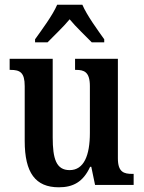

<svg xmlns="http://www.w3.org/2000/svg" viewBox="-20 -786 610 816"><path d="M129 -619V-606H182C209 -634 249 -671 276 -704C302 -672 345 -632 370 -606H423V-619C396 -657 349 -721 330 -766H223C204 -721 156 -657 129 -619ZM230 10C290 10 333 -12 363 -77H368L384 0H548V-47H542C507 -47 481 -54 481 -113V-536H299V-489H303C337 -489 362 -481 362 -420V-221C362 -126 337 -63 276 -63C219 -63 204 -111 204 -202V-536H21V-489H25C65 -489 85 -478 85 -420V-187C85 -51 131 10 230 10Z"/></svg>

Font: Noto Serif Myanmar Condensed SemiBold
Style: Regular
Weight: 600
Width: 3
Designer: Ben Mitchell and the Monotype Design Team
Foundry: Monotype Imaging Inc.
Version: Version 2.106